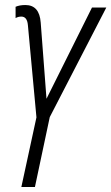

<svg xmlns="http://www.w3.org/2000/svg" viewBox="-20 -744 443 764"><path d="M119 0 178 -278 403 -714H346L165 -351L142 -654Q137 -724 81 -724Q58 -724 42 -717V-672Q52 -678 65 -678Q88 -678 91 -644L125 -277L65 0Z"/></svg>

Font: Noto Sans Display Condensed Light
Style: Italic
Weight: 300
Width: 3
Designer: Monotype Design team
Foundry: Monotype Imaging Inc.
Version: 1.000